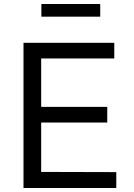

<svg xmlns="http://www.w3.org/2000/svg" viewBox="-20 -936 666 956"><path d="M479 -916H186V-853H479ZM97 0H559V-79L185 -80V-326H514V-404H185V-645H549V-723H97Z"/></svg>

Font: United Sans
Style: Regular
Weight: 400
Designer: Pablo Impallari, Rodrigo Fuenzalida (Modified by Dan O. Williams)
Version: Version 1.000;PS 001.000;hotconv 1.0.88;makeotf.lib2.5.64775